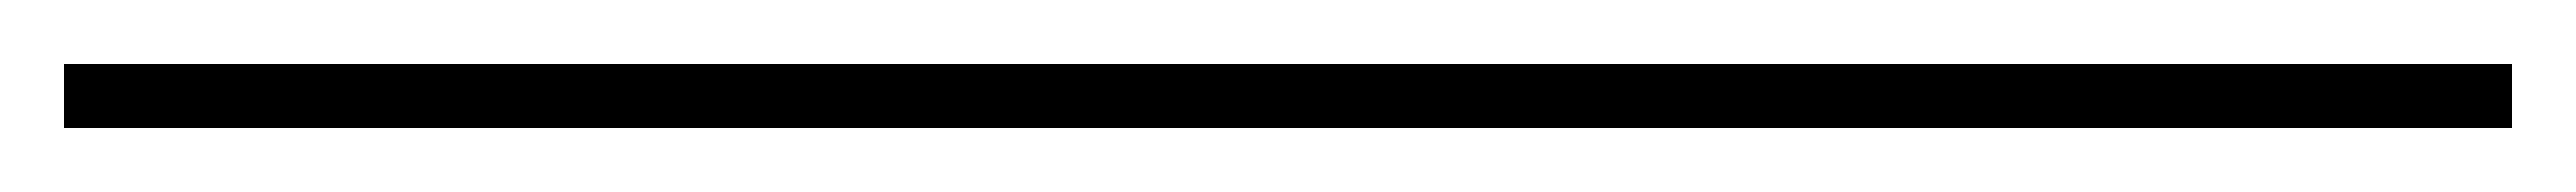

<svg xmlns="http://www.w3.org/2000/svg" viewBox="-20 96 805 60"><path d="M0 136V116H765V136Z"/></svg>

Font: Georama ExtraCondensed Thin Thin
Style: Regular
Weight: 250
Version: Version 1.001